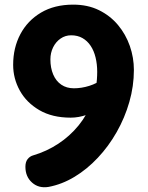

<svg xmlns="http://www.w3.org/2000/svg" viewBox="-20 -792 637 829"><path d="M472 -505.8 479.1 -377Q453.1 -351 421.6 -330Q390.1 -309 355.1 -296.5Q320.1 -284 285.1 -284Q205.4 -284 149.8 -316.5Q94.2 -349 65.5 -401Q36.8 -453 36.8 -512Q36.8 -585.7 67.9 -644.4Q99 -703.1 157.1 -737.6Q215.2 -772 296.1 -772Q358.7 -772 407.2 -748.2Q455.8 -724.3 489.4 -684.1Q523 -643.9 540.6 -593.5Q558.1 -543.1 558.1 -490Q558.1 -420 538.4 -351.6Q518.8 -283.1 483.8 -221.7Q448.9 -160.2 402.3 -110.7Q355.8 -61.1 301.7 -28.5Q247.7 4.1 189.7 15Q147.3 22 118.5 -3.6Q89.7 -29.1 89.7 -72.1Q89.7 -93.1 99.5 -105.3Q109.3 -117.4 123.3 -121.2Q181.3 -138.3 231.4 -171.2Q281.6 -204.1 319.5 -250.6Q357.4 -297.1 378.6 -355.6Q399.7 -414 399.7 -482Q399.7 -515 392.6 -544Q385.6 -573 371.3 -594.3Q357.1 -615.6 336.1 -627.6Q315.1 -639.6 287.2 -639.6Q261.9 -639.6 241.5 -625.5Q221.1 -611.4 209.3 -587.6Q197.6 -563.8 197.6 -535.4Q197.6 -499.1 209.6 -470.6Q221.7 -442 244.6 -426.4Q267.4 -410.8 299 -410.8Q332 -410.8 365.5 -421.3Q399 -431.8 427.5 -453.3Q456 -474.8 472 -505.8Z"/></svg>

Font: Playpen Sans Deva
Style: Regular
Weight: 400
Designer: Pooja Saxena, Gunjan Panchal, Laura Meseguer, Veronika Burian, José Scaglione
Foundry: TypeTogether
Version: Version 2.000